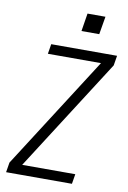

<svg xmlns="http://www.w3.org/2000/svg" viewBox="-101 -994 701 1054"><g transform="rotate(10 250.0 -467.5)"><path d="M10 0 19 -55 419 -680H123L132 -735H499L490 -680L90 -55H386L377 0ZM382 -835H283L299 -935H399Z"/></g></svg>

Font: Iosevka SS04 Light Oblique
Style: Regular
Weight: 300
Italic angle: -9°
Monospace: yes
Designer: Belleve Invis
Foundry: Belleve Invis
Version: Version 19.0.0; ttfautohint (v1.8.4)